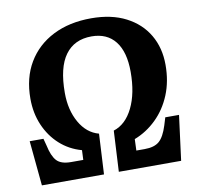

<svg xmlns="http://www.w3.org/2000/svg" viewBox="-80 -798 906 880"><g transform="rotate(-10 373.5 -357.5)"><path d="M45 0 25 -209H89L98 -175Q108 -127 128 -104.5Q148 -82 195 -82H252L254 -127Q196 -143 153 -182Q110 -221 86 -277Q62 -333 62 -400Q62 -497 104 -567.5Q146 -638 222 -676.5Q298 -715 400 -715Q494 -715 561 -680.5Q628 -646 663.5 -585.5Q699 -525 699 -446Q699 -369 673.5 -307Q648 -245 603 -201Q558 -157 501 -135L499 -82H538Q583 -82 606 -102Q629 -122 645 -173L656 -209H720L693 0H403L413 -190Q470 -208 503 -275Q536 -342 536 -442Q536 -535 497.5 -584Q459 -633 387 -633Q307 -633 264.5 -575Q222 -517 222 -399Q222 -319 255 -261Q288 -203 344 -188L334 0Z"/></g></svg>

Font: Literata 12pt
Style: Bold Italic
Weight: 700
Italic angle: -2°
Designer: Latin by Veronika Burian and Jose Scaglione. Greek by Irene Vlachou. Cyrillic by Vera Evstafieva
Foundry: TypeTogether
Version: Version 3.002